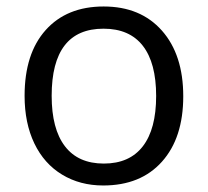

<svg xmlns="http://www.w3.org/2000/svg" viewBox="-20 -565 644 595"><path d="M300.8 -476.1Q140.1 -476.1 140.1 -268.1Q140.1 -165.5 181.2 -111.8Q222.2 -58.1 301.8 -58.1Q381.3 -58.1 422.6 -111.6Q463.9 -165 463.9 -267.6Q463.9 -370.1 422.6 -423.1Q381.3 -476.1 300.8 -476.1ZM299.8 9.8Q228 9.8 172.4 -23.9Q116.7 -57.6 86.4 -120.6Q56.2 -183.6 56.2 -268.1Q56.2 -398.9 121.6 -471.9Q187 -544.9 301.3 -544.9Q415.5 -544.9 481.7 -470.2Q547.9 -395.5 547.9 -266.6Q547.9 -137.7 481.9 -64Q416 9.8 299.8 9.8Z"/></svg>

Font: OpenSans-Regular
Style: Regular
Weight: 400
Foundry: Ascender Corporation
Version: Version 1.10